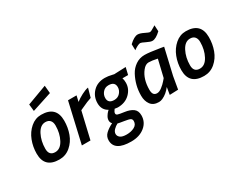

<svg xmlns="http://www.w3.org/2000/svg" viewBox="-119 -1308 2577 2085"><g transform="rotate(-30 1169.0 -265.5)"><path d="M337 -510Q524 -510 524 -330Q524 -244 496 -167.5Q468 -91 408.5 -40Q349 11 270 11Q85 11 85 -167Q85 -253 115 -330.5Q145 -408 204 -459Q263 -510 337 -510ZM270 -81Q335 -81 375.5 -157Q416 -233 416 -331Q416 -372 396 -395Q376 -418 337 -418Q273 -418 233 -341Q193 -264 193 -166Q193 -81 270 -81ZM291 -585 282 -671 530 -763 539 -666Z M555 0 670 -500H777L760 -427Q794 -454 842.5 -479.5Q891 -505 927 -511L896 -399Q851 -386 767 -346L741 -334L663 0Z M1043 232Q834 232 834 98Q834 49 869 16Q904 -17 960 -45Q942 -63 942 -88.5Q942 -114 956.5 -138Q971 -162 985 -176L1000 -190Q931 -227 931 -311Q931 -395 987 -453Q1043 -511 1136 -511Q1176 -511 1229 -498L1246 -494L1393 -500L1372 -411H1301Q1310 -388 1310 -352Q1310 -276 1252 -219Q1194 -162 1100 -162L1062 -167Q1040 -138 1040 -121Q1040 -104 1058.5 -97.5Q1077 -91 1140 -82.5Q1203 -74 1241 -46.5Q1279 -19 1279 40Q1279 124 1213 178Q1147 232 1043 232ZM1176 52Q1176 28 1158 18.5Q1140 9 1083.5 0.5Q1027 -8 1009 -13Q981 1 957.5 25Q934 49 934 76Q934 103 958.5 122Q983 141 1038 141Q1093 141 1134.5 119Q1176 97 1176 52ZM1108 -251Q1154 -251 1182 -283Q1210 -315 1210 -354Q1210 -422 1131 -422Q1087 -422 1059.5 -390.5Q1032 -359 1032 -318Q1032 -251 1108 -251Z M1517 11Q1448 11 1415 -33.5Q1382 -78 1382 -145.5Q1382 -213 1397.5 -273Q1413 -333 1442 -387.5Q1471 -442 1521.5 -476.5Q1572 -511 1635 -511Q1691 -511 1823 -489L1865 -482L1790 -158L1763 -2L1656 2Q1667 -70 1671 -89Q1624 -27 1564 0Q1540 11 1517 11ZM1741 -404Q1673 -419 1633 -419Q1593 -419 1558 -374Q1492 -291 1492 -156Q1492 -119 1505.5 -100.5Q1519 -82 1547.5 -82Q1576 -82 1610 -108.5Q1644 -135 1667 -162L1690 -189ZM1788 -600Q1764 -600 1718 -623Q1672 -646 1660 -646Q1636 -646 1590 -616L1575 -605L1573 -681Q1637 -741 1681 -741Q1709 -741 1754.5 -718.5Q1800 -696 1810 -696Q1828 -696 1874 -726L1890 -736L1894 -659Q1832 -600 1788 -600Z M2151 -510Q2338 -510 2338 -330Q2338 -244 2310 -167.5Q2282 -91 2222.5 -40Q2163 11 2084 11Q1899 11 1899 -167Q1899 -253 1929 -330.5Q1959 -408 2018 -459Q2077 -510 2151 -510ZM2084 -81Q2149 -81 2189.5 -157Q2230 -233 2230 -331Q2230 -372 2210 -395Q2190 -418 2151 -418Q2087 -418 2047 -341Q2007 -264 2007 -166Q2007 -81 2084 -81Z"/></g></svg>

Font: Titillium Web SemiBold
Style: Italic
Weight: 600
Italic angle: -13°
Version: Version 1.002;PS 57.000;hotconv 1.0.70;makeotf.lib2.5.55311